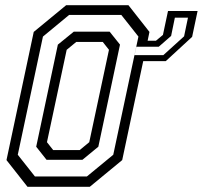

<svg xmlns="http://www.w3.org/2000/svg" viewBox="-20 -720 782 740"><path d="M185 -141.5H287L324 -172L400 -528L376 -558.5H274L237 -528L161 -172ZM114.5 -40H315L416.5 -123.5L513.5 -579L447.5 -662.5H246.5L145.5 -579L48.5 -123.5ZM159.5 -104 119.5 -154.5 203 -548 264.5 -598H402.5L442.5 -548L359 -154.5L297.5 -104ZM654 -652 639.5 -581.5 592 -540H505.5L498.5 -507.5H609.5L689.5 -580L704.5 -652ZM627.5 -677.5H741.5L720.5 -578L619 -484.5H532L451 -103L326 0H86L5 -103L110 -597L235 -700H475L556 -597L549 -563H581L608 -585.5Z"/></svg>

Font: Tourney
Style: Italic
Weight: 400
Italic angle: -12°
Version: Version 1.015